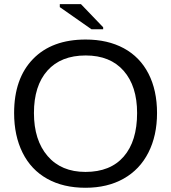

<svg xmlns="http://www.w3.org/2000/svg" viewBox="-20 -887 818 917"><path d="M417 -747.1 265.6 -853V-867.2H366.7L472.7 -756.8V-747.1ZM730 -347.2Q730 -239.3 688.7 -158.2Q647.5 -77.1 570.3 -33.7Q493.2 9.8 388.2 9.8Q282.2 9.8 205.3 -33.2Q128.4 -76.2 87.9 -157.5Q47.4 -238.8 47.4 -347.2Q47.4 -512.2 137.7 -605.2Q228 -698.2 389.2 -698.2Q494.1 -698.2 571.3 -656.5Q648.4 -614.7 689.2 -535.2Q730 -455.6 730 -347.2ZM634.8 -347.2Q634.8 -475.6 570.6 -548.8Q506.3 -622.1 389.2 -622.1Q271 -622.1 206.5 -549.8Q142.1 -477.5 142.1 -347.2Q142.1 -217.8 207.3 -141.8Q272.5 -65.9 388.2 -65.9Q507.3 -65.9 571 -139.4Q634.8 -212.9 634.8 -347.2Z"/></svg>

Font: TypoPRO Liberation Sans
Style: Regular
Weight: 400
Designer: Steve Matteson
Foundry: Ascender Corporation
Version: Version 2.00.1